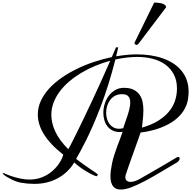

<svg xmlns="http://www.w3.org/2000/svg" viewBox="-20 -1434 1498 1505"><path d="M1366.2 -200.7Q1372.1 -203.6 1377 -203.6Q1382.3 -203.6 1385.3 -200Q1388.2 -196.3 1388.2 -190.9Q1388.2 -184.1 1382.8 -175.5Q1377.4 -167 1366.2 -160.2Q1301.3 -122.1 1238 -84.2Q1174.8 -46.4 1117.7 -16.1Q1060.5 14.2 1011.7 33Q962.9 51.8 926.3 51.8Q907.2 51.8 892.3 45.9Q877.4 40 867.2 27.3Q856.9 14.6 851.3 -5.1Q845.7 -24.9 845.7 -53.2Q845.7 -73.7 848.9 -98.6Q852.1 -123.5 858.4 -154.3Q865.2 -187 876.5 -221.7Q887.7 -256.3 899.9 -289.3Q912.1 -322.3 923.3 -351.1Q934.6 -379.9 940.9 -400.4Q929.7 -398.9 920.4 -398.9Q886.7 -398.9 862.1 -411.4Q837.4 -423.8 821.5 -444.6Q805.7 -465.3 797.9 -492.7Q790 -520 790 -549.3Q790 -584.5 800.8 -619.6Q811.5 -654.8 832.3 -682.6Q853 -710.4 883.1 -728Q913.1 -745.6 951.7 -745.6Q999 -745.6 1028.8 -730Q1058.6 -714.4 1075.4 -689.2Q1092.3 -664.1 1098.1 -632.6Q1104 -601.1 1104 -569.3Q1104 -547.4 1102.3 -526.4Q1100.6 -505.4 1098.6 -487.5Q1096.7 -469.7 1095 -455.6Q1093.3 -441.4 1093.3 -433.6Q1170.9 -456.1 1223.4 -489.7Q1275.9 -523.4 1307.9 -563.7Q1339.8 -604 1353.5 -649.2Q1367.2 -694.3 1367.2 -739.7Q1367.2 -803.7 1342.5 -850.6Q1317.9 -897.5 1275.6 -928Q1233.4 -958.5 1177 -973.1Q1120.6 -987.8 1057.1 -987.8Q975.6 -987.8 884.3 -967.8Q857.4 -860.8 827.6 -767.3Q797.9 -673.8 767.6 -594.5Q737.3 -515.1 708.5 -449.7Q679.7 -384.3 654.3 -333.3Q628.9 -282.2 608.9 -246.1Q588.9 -210 576.7 -188.5Q612.8 -160.6 641.1 -140.9Q669.4 -121.1 690.4 -106.9Q711.4 -92.8 725.6 -83.3Q739.7 -73.7 748 -66.4L739.7 -52.7Q732.4 -52.7 719 -58.1Q705.6 -63.5 689 -72.3Q672.4 -81.1 653.8 -92.3Q635.3 -103.5 617.9 -115.7Q600.6 -127.9 585.9 -139.6Q571.3 -151.4 562.5 -161.1Q538.6 -121.1 505.6 -89.8Q472.7 -58.6 432.9 -36.9Q393.1 -15.1 347.2 -3.9Q301.3 7.3 251 7.3Q196.3 7.3 147.9 -1.2Q99.6 -9.8 54.7 -36.1Q45.9 -40.5 36.6 -45.9Q27.3 -51.3 19.5 -56.9Q11.7 -62.5 6.3 -67.6Q1 -72.8 0 -77.1H8.8Q9.8 -77.1 28.1 -69.1Q46.4 -61 75.2 -51.5Q104 -42 140.1 -34.2Q176.3 -26.4 212.9 -26.4Q249 -26.4 281.2 -35.2Q313.5 -43.9 341.1 -59.1Q368.7 -74.2 391.1 -94Q413.6 -113.8 430.7 -135.5Q447.8 -157.2 459.2 -179.4Q470.7 -201.7 476.1 -221.7Q422.9 -263.2 385 -303.7Q347.2 -344.2 323 -383.8Q298.8 -423.3 287.6 -461.4Q276.4 -499.5 276.4 -536.1Q276.4 -591.3 299.6 -642.1Q322.8 -692.9 363.5 -738Q404.3 -783.2 459.7 -822Q515.1 -860.8 579.6 -892.6Q644 -924.3 714.6 -948Q785.2 -971.7 856.4 -986.3Q864.7 -1005.4 872.8 -1024.4Q880.9 -1043.5 889.2 -1063H906.7Q902.8 -1044.9 898.7 -1027.3Q894.5 -1009.8 890.1 -992.7Q933.1 -1000 973.9 -1003.9Q1014.6 -1007.8 1054.2 -1007.8Q1108.9 -1007.8 1160.4 -1000Q1211.9 -992.2 1256.8 -976.3Q1301.8 -960.4 1338.9 -936.3Q1376 -912.1 1402.6 -879.6Q1429.2 -847.2 1443.8 -806.2Q1458.5 -765.1 1458.5 -715.3Q1458.5 -684.6 1452.6 -650.9Q1444.8 -606.9 1418.9 -565.9Q1393.1 -524.9 1347.7 -490.7Q1302.2 -456.5 1236.3 -431.6Q1170.4 -406.7 1082 -395Q1078.6 -384.8 1069.6 -359.4Q1060.5 -334 1048.8 -300.8Q1037.1 -267.6 1023.7 -230.7Q1010.3 -193.8 998.5 -160.4Q986.8 -127 977.8 -100.6Q968.8 -74.2 965.3 -62.5Q962.4 -52.7 962.4 -44.4Q962.4 -27.3 973.1 -17.8Q983.9 -8.3 1003.4 -8.3Q1018.6 -8.3 1037.8 -14.4Q1057.1 -20.5 1080.6 -34.2Q1105 -48.3 1131.8 -63.7Q1158.7 -79.1 1192.1 -98.4Q1225.6 -117.7 1268.1 -142.6Q1310.5 -167.5 1366.2 -200.7ZM515.1 -264.2Q520 -271.5 535.9 -302.2Q551.8 -333 576.2 -381.8Q600.6 -430.7 631.3 -494.9Q662.1 -559.1 697.3 -633.8Q732.4 -708.5 769.8 -790.8Q807.1 -873 844.2 -958Q785.2 -941.9 727.8 -918.2Q670.4 -894.5 619.1 -864Q567.9 -833.5 524.4 -796.9Q481 -760.3 449.5 -718.5Q418 -676.8 400.1 -630.1Q382.3 -583.5 382.3 -533.2Q382.3 -470.2 413.6 -402.6Q444.8 -335 515.1 -264.2ZM945.8 -429.2Q953.1 -452.6 962.6 -479Q972.2 -505.4 980.7 -532Q989.3 -558.6 995.1 -584Q1001 -609.4 1001 -630.9Q1001 -660.2 986.8 -678Q972.7 -695.8 936 -695.8Q904.8 -695.8 881.6 -683.1Q858.4 -670.4 843 -649.9Q827.6 -629.4 819.8 -603.5Q812 -577.6 812 -550.8Q812 -526.4 818.4 -503.7Q824.7 -481 837.4 -463.4Q850.1 -445.8 869.1 -435.3Q888.2 -424.8 913.6 -424.8Q928.7 -424.8 945.8 -429.2ZM1188.5 -1413.6Q1189.9 -1413.6 1197.3 -1413.6Q1204.6 -1413.6 1214.8 -1412.6Q1225.1 -1411.6 1236.8 -1409.7Q1248.5 -1407.7 1258.3 -1403.6Q1268.1 -1399.4 1274.9 -1393.1Q1281.7 -1386.7 1282.2 -1377.4L1067.4 -1093.3L1054.2 -1081.5Q1045.4 -1081.5 1040.5 -1086.4Q1035.6 -1091.3 1033.2 -1096.7Z"/></svg>

Font: Meddon
Style: Regular
Weight: 400
Designer: Vernon Adams
Foundry: Vernon Adams
Version: Version 1.000